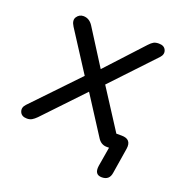

<svg xmlns="http://www.w3.org/2000/svg" viewBox="-116 -594 785 830"><g transform="rotate(20 276.0 -179.0)"><path d="M441 135Q406 135 412 93L427 4H416Q389 4 373 -23L263 -194L93 -15Q82 -4 72.5 1.5Q63 7 50 7Q25 7 17.5 -11.5Q10 -30 26 -47L222 -252L104 -435Q88 -460 99 -476.5Q110 -493 129 -493Q156 -493 173 -467L277 -303L432 -471Q443 -483 452 -488Q461 -493 476 -493Q501 -493 508.5 -475Q516 -457 500 -440L318 -247L436 -64H460Q507 -64 500 -18L481 100Q476 135 441 135Z"/></g></svg>

Font: Nunito
Style: Italic
Weight: 400
Italic angle: -9°
Designer: Vernon Adams
Foundry: Vernon Adams
Version: Version 3.601; ttfautohint (v1.8.2.53-6de2)